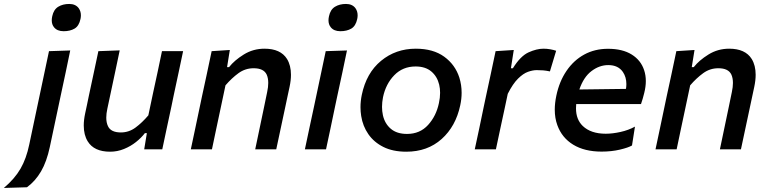

<svg xmlns="http://www.w3.org/2000/svg" viewBox="-116 -756 3890 972"><path d="M-96.5 195.5Q-41.5 149 -12 97.8Q17.5 46.5 32 -24L73 -218L83.5 -267.5Q98 -337.5 109.5 -390.5Q120.5 -443 132 -497L239.5 -500.5Q228 -445 217 -392Q205.5 -339 190.5 -268Q173 -185 160.5 -126.5Q148 -68 136 -11Q120.5 62 91.8 111.5Q63 161 20.5 192ZM206 -598Q173.5 -598 157.5 -618Q146 -632 146 -653Q146 -663 148.5 -674Q155.5 -707.5 178.8 -721.8Q202 -736 234.5 -736Q266.5 -736 282.5 -714.5Q293.5 -699 293.5 -678.5Q293.5 -669.5 291.5 -660Q284 -624.5 261.5 -611.2Q239 -598 206 -598Z M441.5 12Q360 12 328 -40.5Q308 -73 308 -120.5Q308 -148.5 315 -181.5Q319.5 -202.5 324 -223.5Q328 -244 334 -272Q348.5 -338.5 359.5 -391Q370.5 -443 382 -497L490 -501Q478.5 -446.5 467.5 -394Q456 -341.5 444 -283.5L427.5 -206Q422 -181 422 -160.5Q422 -135.5 430.5 -117.5Q445 -85.5 496 -85.5Q536.5 -85.5 570 -110.2Q603.5 -135 635 -172L658.5 -283.5Q671 -341 682 -392Q692.5 -443 704 -497H811Q799.5 -443 788.5 -390.5Q777.5 -338 763 -271.5L752 -218Q738.5 -156 727.8 -105.2Q717 -54.5 705.5 0H614L627.5 -82H617.5Q599.5 -58.5 572.5 -37Q545.5 -15.5 511.8 -1.8Q478 12 441.5 12Z M850 0Q861.5 -54.5 872.5 -106Q883.5 -157 896 -218L906.5 -268Q917.5 -318 930 -376.5Q942 -434.5 955.5 -497L1047.5 -503L1033.5 -416H1043.5Q1070.5 -450.5 1118 -480Q1165.5 -509.5 1223 -509.5Q1304.5 -509.5 1337 -457.5Q1357 -425 1357 -377.5Q1357 -349.5 1350 -316.5Q1345.5 -295.5 1340.2 -271Q1335 -246.5 1329 -218Q1316 -156.5 1305 -105.5Q1294 -54.5 1282.5 0H1176Q1187.5 -55 1198 -105Q1208.5 -155 1220.5 -212.5L1236.5 -290Q1242 -315.5 1242 -336Q1242 -361 1234 -378.5Q1219 -410.5 1168 -410.5Q1125.5 -410.5 1091.2 -385.5Q1057 -360.5 1025.5 -324L1002 -213Q989.5 -155 979 -104.8Q968.5 -54.5 957 0Z M1427.5 0Q1439 -54.5 1449.8 -105.2Q1460.5 -156 1474 -218L1484.5 -267.5Q1499 -337.5 1510.5 -390.5Q1521.5 -443 1533 -497L1640.5 -500.5Q1629 -444.5 1617.8 -391.8Q1606.5 -339 1591 -267.5L1580.5 -218Q1567.5 -156 1557 -105.5Q1546 -54.5 1534.5 0ZM1607 -598Q1574.5 -598 1558.5 -618Q1547 -632 1547 -653Q1547 -663 1549.5 -674Q1556.5 -707.5 1579.8 -721.8Q1603 -736 1635.5 -736Q1667.5 -736 1683.5 -714.5Q1694.5 -699 1694.5 -678.5Q1694.5 -669.5 1692.5 -660Q1685 -624.5 1662.5 -611.2Q1640 -598 1607 -598Z M1941 12Q1873 12 1825 -12Q1777 -36 1748.8 -76.8Q1720.5 -117.5 1712.5 -169Q1709 -191 1709 -213.5Q1709 -244 1715.5 -275.5Q1738.5 -386.5 1813 -448Q1887.5 -509.5 1989 -509.5Q2077 -509.5 2132.8 -469Q2188.5 -428.5 2209.5 -363Q2221 -326 2221 -286.5Q2221 -255.5 2214 -223Q2191.5 -116.5 2119.8 -52.2Q2048 12 1941 12ZM1944.5 -78Q2010 -78 2051.2 -123.5Q2092.5 -169 2106 -234Q2112 -261 2112 -286Q2112 -307.5 2107.5 -327Q2097.5 -369 2067.5 -394.2Q2037.5 -419.5 1988 -419.5Q1923 -419.5 1880 -375.2Q1837 -331 1823 -264Q1818 -238.5 1818 -215Q1818 -193 1822.5 -172.5Q1832 -130 1862.5 -104Q1893 -78 1944.5 -78Z M2287.5 0Q2299 -54.5 2310 -105Q2320.5 -155.5 2333.5 -218L2344 -267.5Q2355 -318 2367.5 -376.5Q2379.5 -434.5 2393 -497L2485 -503L2470.5 -410.5H2480.5Q2519 -472.5 2560 -491Q2601 -509.5 2635.5 -509.5Q2652.5 -509.5 2669.5 -506.5Q2686.5 -503.5 2699.5 -499L2668 -394.5Q2649 -398.5 2633.5 -399.8Q2618 -401 2601 -401Q2581.5 -401 2557.2 -392.5Q2533 -384 2506.8 -358.2Q2480.5 -332.5 2454.5 -281L2440 -212.5Q2427.5 -155 2416.8 -104.8Q2406 -54.5 2394.5 0Z M2929.5 11.5Q2843.5 11.5 2786 -23.5Q2728.5 -58.5 2705.5 -122.5Q2692.5 -158 2692.5 -201Q2692.5 -234 2700.5 -272Q2715.5 -343.5 2751.8 -397Q2788 -450.5 2841.5 -479.8Q2895 -509 2962 -509Q3035.5 -509 3082 -480Q3128.5 -451 3145 -400.5Q3153.5 -375 3153.5 -345.5Q3153.5 -317.5 3145.5 -285.5Q3138.5 -256.5 3129 -229H2801Q2800 -218 2800 -207.5Q2800 -151 2834.5 -118Q2875.5 -79 2950.5 -79Q2985 -79 3025.5 -88Q3066 -97 3098.5 -115L3083.5 -19.5Q3064.5 -8.5 3022.2 1.5Q2980 11.5 2929.5 11.5ZM2963.5 -426.5Q2918.5 -426.5 2878.5 -396.2Q2838.5 -366 2817 -303L3053 -306Q3055 -319 3055 -330.5Q3055 -365.5 3037.5 -391.5Q3013.5 -426.5 2963.5 -426.5Z M3202.5 0Q3214 -54.5 3225 -106Q3236 -157 3248.5 -218L3259 -268Q3270 -318 3282.5 -376.5Q3294.5 -434.5 3308 -497L3400 -503L3386 -416H3396Q3423 -450.5 3470.5 -480Q3518 -509.5 3575.5 -509.5Q3657 -509.5 3689.5 -457.5Q3709.5 -425 3709.5 -377.5Q3709.5 -349.5 3702.5 -316.5Q3698 -295.5 3692.8 -271Q3687.5 -246.5 3681.5 -218Q3668.5 -156.5 3657.5 -105.5Q3646.5 -54.5 3635 0H3528.5Q3540 -55 3550.5 -105Q3561 -155 3573 -212.5L3589 -290Q3594.5 -315.5 3594.5 -336Q3594.5 -361 3586.5 -378.5Q3571.5 -410.5 3520.5 -410.5Q3478 -410.5 3443.8 -385.5Q3409.5 -360.5 3378 -324L3354.5 -213Q3342 -155 3331.5 -104.8Q3321 -54.5 3309.5 0Z"/></svg>

Font: Heraclito Medium
Style: Italic
Weight: 500
Italic angle: -12°
Designer: Kostas Bartsokas (font) & Cristiano Sobral (main changes)
Foundry: Kostas Bartsokas (font) & Cristiano Sobral (main changes)
Version: Version 1.00;July 8, 2020;FontCreator 13.0.0.2655 64-bit